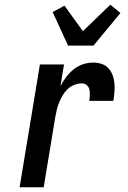

<svg xmlns="http://www.w3.org/2000/svg" viewBox="-20 -793 540 813"><path d="M63 0 149 -520H251L236 -428Q246 -448 260 -466.5Q274 -485 292 -499.5Q310 -514 331.5 -521Q353 -528 375 -528Q393 -528 410 -522.5Q427 -517 439 -504Q451 -491 457 -474.5Q463 -458 464.5 -440Q466 -422 464.5 -403.5Q463 -385 460 -366H358Q360 -378 360.5 -390.5Q361 -403 358.5 -414Q356 -425 347.5 -432.5Q339 -440 327 -440Q311 -440 294.5 -433.5Q278 -427 266 -415.5Q254 -404 245.5 -389.5Q237 -375 230.5 -359.5Q224 -344 220.5 -328.5Q217 -313 214 -297L165 0ZM268 -600 203 -742 253 -769 331 -661 447 -773 490 -738 376 -600Z"/></svg>

Font: Iosevka SS18 Semibold
Style: Italic
Weight: 600
Italic angle: -9°
Monospace: yes
Designer: Belleve Invis
Foundry: Belleve Invis
Version: Version 25.1.1; ttfautohint (v1.8.4)